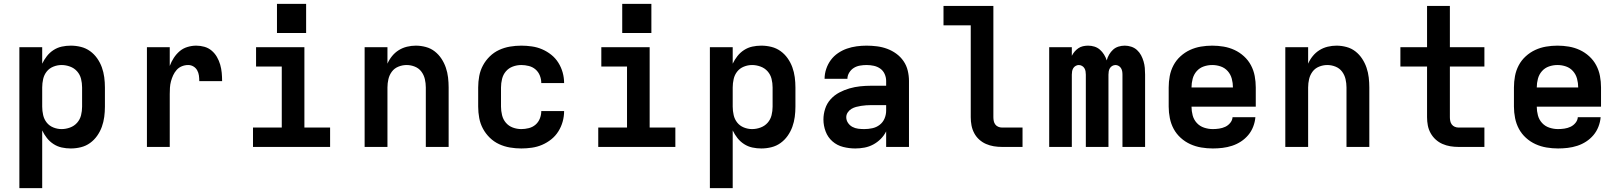

<svg xmlns="http://www.w3.org/2000/svg" viewBox="-20 -766 8440 1001"><path d="M81 215V-520H200V-434Q210 -455 224.5 -473.5Q239 -492 259 -505Q279 -518 302 -523Q325 -528 349 -528Q376 -528 402 -521.5Q428 -515 449.5 -499.5Q471 -484 486.5 -462Q502 -440 511 -415Q520 -390 523.5 -363.5Q527 -337 527 -310V-210Q527 -183 523.5 -156.5Q520 -130 511 -105Q502 -80 486.5 -58Q471 -36 449.5 -20.5Q428 -5 402 1.5Q376 8 349 8Q325 8 302 3Q279 -2 259 -15Q239 -28 224.5 -46.5Q210 -65 200 -86V215ZM301 -93Q323 -93 345 -101Q367 -109 382 -126Q397 -143 402.5 -165Q408 -187 408 -210V-310Q408 -333 402.5 -355Q397 -377 382 -394Q367 -411 345 -419Q323 -427 301 -427Q279 -427 258 -418.5Q237 -410 223.5 -393Q210 -376 205 -354Q200 -332 200 -310V-210Q200 -188 205 -166Q210 -144 223.5 -127Q237 -110 258 -101.5Q279 -93 301 -93Z M746 0V-520H865V-422Q873 -444 886 -464Q899 -484 916.5 -499Q934 -514 957 -521Q980 -528 1003 -528Q1025 -528 1046 -522Q1067 -516 1083.5 -502Q1100 -488 1111 -469Q1122 -450 1128 -429Q1134 -408 1136 -386.5Q1138 -365 1138 -343H1019Q1019 -358 1017 -372.5Q1015 -387 1008 -399.5Q1001 -412 988.5 -419.5Q976 -427 961 -427Q944 -427 928 -420.5Q912 -414 901 -401.5Q890 -389 883 -374Q876 -359 871.5 -342.5Q867 -326 866 -309Q865 -292 865 -276V0Z M1299 0V-101H1449V-419H1315V-520H1567V-101H1701V0ZM1576 -594H1424V-746H1576Z M1881 0V-520H2000V-434Q2009 -455 2024 -473.5Q2039 -492 2059 -504.5Q2079 -517 2102 -522.5Q2125 -528 2148 -528Q2174 -528 2200 -521Q2226 -514 2246.5 -498Q2267 -482 2281.5 -460Q2296 -438 2304.5 -413Q2313 -388 2316 -362Q2319 -336 2319 -310V0H2200V-310Q2200 -332 2195 -353.5Q2190 -375 2177 -392.5Q2164 -410 2143 -418.5Q2122 -427 2100 -427Q2078 -427 2057 -418.5Q2036 -410 2023 -392.5Q2010 -375 2005 -353.5Q2000 -332 2000 -310V0Z M2698 8Q2668 8 2638.5 3Q2609 -2 2582 -14.5Q2555 -27 2533.5 -48Q2512 -69 2498 -95Q2484 -121 2478.5 -150.5Q2473 -180 2473 -210V-310Q2473 -340 2478.5 -369.5Q2484 -399 2498 -425Q2512 -451 2533.5 -472Q2555 -493 2582 -505.5Q2609 -518 2638.5 -523Q2668 -528 2698 -528Q2725 -528 2753 -524Q2781 -520 2806.5 -509Q2832 -498 2854 -480.5Q2876 -463 2891 -439Q2906 -415 2913.5 -388Q2921 -361 2921 -333Q2921 -333 2921 -333Q2921 -333 2921 -333H2802Q2802 -333 2802 -333Q2802 -333 2802 -333Q2802 -353 2794.5 -372Q2787 -391 2772 -404Q2757 -417 2737 -422Q2717 -427 2698 -427Q2675 -427 2653.5 -419Q2632 -411 2617.5 -394Q2603 -377 2597.5 -354.5Q2592 -332 2592 -310V-210Q2592 -188 2597.5 -165.5Q2603 -143 2617.5 -126Q2632 -109 2653.5 -101Q2675 -93 2698 -93Q2717 -93 2737 -98Q2757 -103 2772 -116Q2787 -129 2794.5 -148Q2802 -167 2802 -187Q2802 -187 2802 -187Q2802 -187 2802 -187H2921Q2921 -187 2921 -187Q2921 -187 2921 -187Q2921 -159 2913.5 -132Q2906 -105 2891 -81Q2876 -57 2854 -39.5Q2832 -22 2806.5 -11Q2781 0 2753 4Q2725 8 2698 8Z M3099 0V-101H3249V-419H3115V-520H3367V-101H3501V0ZM3376 -594H3224V-746H3376Z M3681 215V-520H3800V-434Q3810 -455 3824.5 -473.5Q3839 -492 3859 -505Q3879 -518 3902 -523Q3925 -528 3949 -528Q3976 -528 4002 -521.5Q4028 -515 4049.5 -499.5Q4071 -484 4086.5 -462Q4102 -440 4111 -415Q4120 -390 4123.5 -363.5Q4127 -337 4127 -310V-210Q4127 -183 4123.5 -156.5Q4120 -130 4111 -105Q4102 -80 4086.5 -58Q4071 -36 4049.5 -20.5Q4028 -5 4002 1.5Q3976 8 3949 8Q3925 8 3902 3Q3879 -2 3859 -15Q3839 -28 3824.5 -46.5Q3810 -65 3800 -86V215ZM3901 -93Q3923 -93 3945 -101Q3967 -109 3982 -126Q3997 -143 4002.5 -165Q4008 -187 4008 -210V-310Q4008 -333 4002.5 -355Q3997 -377 3982 -394Q3967 -411 3945 -419Q3923 -427 3901 -427Q3879 -427 3858 -418.5Q3837 -410 3823.5 -393Q3810 -376 3805 -354Q3800 -332 3800 -310V-210Q3800 -188 3805 -166Q3810 -144 3823.5 -127Q3837 -110 3858 -101.5Q3879 -93 3901 -93Z M4439 8Q4407 8 4375.5 0Q4344 -8 4320 -29Q4296 -50 4284.5 -80.5Q4273 -111 4273 -143Q4273 -171 4282 -199Q4291 -227 4310.5 -248.5Q4330 -270 4355.5 -283.5Q4381 -297 4408.5 -305Q4436 -313 4464.5 -316Q4493 -319 4522 -319H4600V-344Q4600 -363 4592 -380.5Q4584 -398 4569 -408.5Q4554 -419 4535.5 -423Q4517 -427 4498 -427Q4481 -427 4463.5 -424Q4446 -421 4431.5 -412Q4417 -403 4407.5 -387.5Q4398 -372 4398 -355H4279Q4279 -381 4287.5 -406.5Q4296 -432 4311.5 -453Q4327 -474 4349 -489Q4371 -504 4395.5 -512.5Q4420 -521 4446 -524.5Q4472 -528 4498 -528Q4525 -528 4552.5 -524.5Q4580 -521 4605.5 -511.5Q4631 -502 4653 -486Q4675 -470 4690.5 -447.5Q4706 -425 4712.5 -398Q4719 -371 4719 -344V0H4600V-81Q4589 -59 4571.5 -41.5Q4554 -24 4532.5 -12.5Q4511 -1 4487 3.5Q4463 8 4439 8ZM4486 -93Q4507 -93 4528 -97.5Q4549 -102 4566 -115Q4583 -128 4591.5 -148Q4600 -168 4600 -189V-218H4522Q4509 -218 4495.5 -217Q4482 -216 4469 -214Q4456 -212 4443 -208.5Q4430 -205 4418.5 -198Q4407 -191 4399.5 -179.5Q4392 -168 4392 -155Q4392 -139 4401 -125.5Q4410 -112 4424 -104.5Q4438 -97 4454 -95Q4470 -93 4486 -93Z M5204 0Q5182 0 5161 -3.5Q5140 -7 5120.5 -15.5Q5101 -24 5085 -38.5Q5069 -53 5059 -72Q5049 -91 5045 -112Q5041 -133 5041 -155V-634H4899V-735H5159V-155Q5159 -145 5161 -135Q5163 -125 5169 -117Q5175 -109 5184.5 -105Q5194 -101 5204 -101H5311V0Z M5450 0V-520H5568V-475Q5574 -487 5582.5 -497Q5591 -507 5602 -514.5Q5613 -522 5626 -525Q5639 -528 5653 -528Q5653 -528 5653 -528Q5653 -528 5653 -528Q5670 -528 5686 -523Q5702 -518 5714.5 -507Q5727 -496 5736 -481.5Q5745 -467 5750 -451Q5754 -467 5762.5 -481.5Q5771 -496 5783 -507Q5795 -518 5811 -523Q5827 -528 5844 -528Q5861 -528 5878 -522.5Q5895 -517 5908 -505Q5921 -493 5929 -478Q5937 -463 5942 -446Q5947 -429 5948.5 -412Q5950 -395 5950 -377V0H5832V-377Q5832 -386 5830.5 -394.5Q5829 -403 5824.5 -410.5Q5820 -418 5812 -422.5Q5804 -427 5796 -427Q5787 -427 5779 -422.5Q5771 -418 5766.5 -410.5Q5762 -403 5760.5 -394.5Q5759 -386 5759 -377V0H5641V-377Q5641 -386 5639.5 -394.5Q5638 -403 5633.5 -410.5Q5629 -418 5621 -422.5Q5613 -427 5604 -427Q5596 -427 5588 -422.5Q5580 -418 5575.5 -410.5Q5571 -403 5569.5 -394.5Q5568 -386 5568 -377V0Z M6303 8Q6273 8 6243 3Q6213 -2 6185.5 -14.5Q6158 -27 6135.5 -47.5Q6113 -68 6099 -94Q6085 -120 6079 -150Q6073 -180 6073 -210V-310Q6073 -340 6078.5 -369.5Q6084 -399 6098 -425.5Q6112 -452 6134.5 -472.5Q6157 -493 6184 -505.5Q6211 -518 6240.5 -523Q6270 -528 6300 -528Q6330 -528 6359.5 -523Q6389 -518 6416 -505.5Q6443 -493 6465.5 -472.5Q6488 -452 6502 -425.5Q6516 -399 6521.5 -369.5Q6527 -340 6527 -310V-210H6192Q6192 -187 6198 -164.5Q6204 -142 6219.5 -125Q6235 -108 6257.5 -100.5Q6280 -93 6303 -93Q6319 -93 6336 -95.5Q6353 -98 6368 -105Q6383 -112 6394 -125.5Q6405 -139 6406 -155H6525Q6523 -130 6513.5 -105.5Q6504 -81 6487.5 -61.5Q6471 -42 6449.5 -28Q6428 -14 6403.5 -6Q6379 2 6353.5 5Q6328 8 6303 8ZM6192 -310H6408Q6408 -333 6402 -355.5Q6396 -378 6381 -395Q6366 -412 6344.5 -419.5Q6323 -427 6300 -427Q6277 -427 6255.5 -419.5Q6234 -412 6219 -395Q6204 -378 6198 -355.5Q6192 -333 6192 -310Z M6681 0V-520H6800V-434Q6809 -455 6824 -473.5Q6839 -492 6859 -504.5Q6879 -517 6902 -522.5Q6925 -528 6948 -528Q6974 -528 7000 -521Q7026 -514 7046.5 -498Q7067 -482 7081.5 -460Q7096 -438 7104.5 -413Q7113 -388 7116 -362Q7119 -336 7119 -310V0H7000V-310Q7000 -332 6995 -353.5Q6990 -375 6977 -392.5Q6964 -410 6943 -418.5Q6922 -427 6900 -427Q6878 -427 6857 -418.5Q6836 -410 6823 -392.5Q6810 -375 6805 -353.5Q6800 -332 6800 -310V0Z M7584 0Q7562 0 7541 -3.5Q7520 -7 7500.5 -15.5Q7481 -24 7465 -38.5Q7449 -53 7438.5 -72Q7428 -91 7424 -112Q7420 -133 7420 -155V-419H7281V-520H7420V-735H7539V-520H7719V-419H7539V-155Q7539 -145 7541 -135Q7543 -125 7549 -117Q7555 -109 7564.5 -105Q7574 -101 7584 -101H7719V0Z M8103 8Q8073 8 8043 3Q8013 -2 7985.5 -14.5Q7958 -27 7935.5 -47.5Q7913 -68 7899 -94Q7885 -120 7879 -150Q7873 -180 7873 -210V-310Q7873 -340 7878.5 -369.5Q7884 -399 7898 -425.5Q7912 -452 7934.5 -472.5Q7957 -493 7984 -505.5Q8011 -518 8040.5 -523Q8070 -528 8100 -528Q8130 -528 8159.5 -523Q8189 -518 8216 -505.5Q8243 -493 8265.5 -472.5Q8288 -452 8302 -425.5Q8316 -399 8321.5 -369.5Q8327 -340 8327 -310V-210H7992Q7992 -187 7998 -164.5Q8004 -142 8019.5 -125Q8035 -108 8057.5 -100.5Q8080 -93 8103 -93Q8119 -93 8136 -95.5Q8153 -98 8168 -105Q8183 -112 8194 -125.5Q8205 -139 8206 -155H8325Q8323 -130 8313.5 -105.5Q8304 -81 8287.5 -61.5Q8271 -42 8249.5 -28Q8228 -14 8203.5 -6Q8179 2 8153.5 5Q8128 8 8103 8ZM7992 -310H8208Q8208 -333 8202 -355.5Q8196 -378 8181 -395Q8166 -412 8144.5 -419.5Q8123 -427 8100 -427Q8077 -427 8055.5 -419.5Q8034 -412 8019 -395Q8004 -378 7998 -355.5Q7992 -333 7992 -310Z"/></svg>

Font: Iosevka SS04 Extended
Style: Bold
Weight: 700
Width: 7
Monospace: yes
Designer: Belleve Invis
Foundry: Belleve Invis
Version: Version 19.0.0; ttfautohint (v1.8.4)